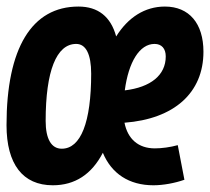

<svg xmlns="http://www.w3.org/2000/svg" viewBox="-22 -547 632 577"><path d="M443.4 -101.1C393.6 -101.1 361.8 -129.4 352.1 -178.2C501.5 -189.5 589.4 -268.1 589.4 -391.6C589.4 -476.6 546.4 -527.3 473.6 -527.3C413.1 -527.3 362.8 -494.6 327.1 -437.5C311 -497.1 272.5 -527.3 213.9 -527.3C73.2 -527.3 -2.4 -401.9 -2.4 -170.9C-2.4 -53.7 46.4 9.8 136.7 9.8C203.1 9.8 253.4 -22.9 287.1 -87.9C313 -25.4 365.7 9.8 439 9.8C468.3 9.8 503.4 3.4 532.2 -6.8L512.2 -110.8C489.7 -104.5 463.9 -101.1 443.4 -101.1ZM163.6 -100.1C132.3 -100.1 115.2 -129.4 115.2 -183.6C115.2 -333.5 147.5 -415 207 -415C236.3 -415 252 -383.8 252 -325.7C252 -179.2 220.7 -100.1 163.6 -100.1ZM353 -275.4C364.3 -360.8 397.5 -415 442.4 -415C463.9 -415 476.1 -400.9 476.1 -377.4C476.1 -321.3 431.2 -284.7 353 -275.4Z"/></svg>

Font: Cascadia Mono SemiBold
Style: Italic
Weight: 600
Italic angle: -10°
Monospace: yes
Designer: Aaron Bell
Foundry: Saja Typeworks
Version: Version 2404.023